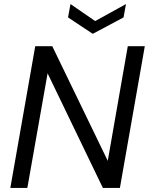

<svg xmlns="http://www.w3.org/2000/svg" viewBox="-20 -928 735 948"><path d="M31 0 154 -700H238L512 -134L611 -700H695L572 0H488L215 -566L115 0ZM602 -908 590 -842 438 -761 316 -842 328 -908 450 -824Z"/></svg>

Font: DM Sans Italic
Style: Regular
Weight: 400
Italic angle: -10°
Designer: Colophon Foundry, Jonny Pinhorn
Foundry: Colophon Foundry
Version: Version 4.004; ttfautohint (v1.8.4.7-5d5b)